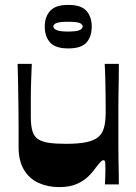

<svg xmlns="http://www.w3.org/2000/svg" viewBox="-20 -754 558 785"><path d="M222 11Q175 11 137 -6.5Q99 -24 77.5 -60.5Q56 -97 56 -152Q56 -199 56 -238Q56 -277 55.5 -310.5Q55 -344 54.5 -374.5Q54 -405 53.5 -433.5Q53 -462 52 -493H110Q109 -466 108 -442Q107 -418 106.5 -396.5Q106 -375 106 -354.5Q106 -334 106 -314.5Q106 -295 106 -275Q106 -239 113 -217Q120 -195 136.5 -184.5Q153 -174 180.5 -170Q208 -166 250 -166Q300 -166 332 -172.5Q364 -179 381.5 -193.5Q399 -208 405.5 -233Q412 -258 412 -293Q412 -312 412 -332.5Q412 -353 411.5 -377.5Q411 -402 410.5 -431Q410 -460 408 -493H466Q466 -460 465.5 -429Q465 -398 464.5 -369Q464 -340 464 -314Q464 -288 464 -264.5Q464 -241 464 -221Q464 -192 464 -161Q464 -130 464.5 -100Q465 -70 465.5 -44Q466 -18 466 0H409Q410 -18 410.5 -34.5Q411 -51 411 -63Q411 -82 410 -90.5Q409 -99 403 -99Q398 -99 392 -93Q386 -87 372 -69Q362 -54 343.5 -35Q325 -16 295.5 -2.5Q266 11 222 11ZM259 -556Q207 -556 185 -580Q163 -604 163 -646Q163 -685 185 -709.5Q207 -734 259 -734Q312 -734 333.5 -709.5Q355 -685 355 -646Q355 -604 333.5 -580Q312 -556 259 -556ZM258 -625Q293 -625 305.5 -631Q318 -637 318 -645Q318 -655 305.5 -660Q293 -665 258 -665Q225 -665 211.5 -660Q198 -655 198 -645Q198 -637 211.5 -631Q225 -625 258 -625Z"/></svg>

Font: Ojuju ExtraLight
Style: Bold
Weight: 700
Version: Version 1.000